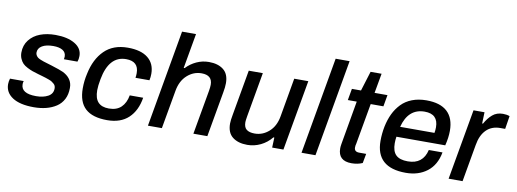

<svg xmlns="http://www.w3.org/2000/svg" viewBox="-59 -1060 3796 1409"><g transform="rotate(10 1839.0 -355.5)"><path d="M227.1 12.2Q124 12.2 68.6 -23.9Q13.2 -60.1 13.2 -122.1Q13.2 -141.1 20 -164.1H122.1Q118.2 -152.3 118.2 -140.1Q118.2 -70.8 230 -70.8Q283.2 -70.8 319.1 -90.3Q355 -109.9 355 -149.9Q355 -160.2 351.6 -168.9Q348.1 -177.7 339.4 -184.8Q330.6 -191.9 323.5 -196.8Q316.4 -201.7 300.5 -207.3Q284.7 -212.9 276.1 -215.8Q267.6 -218.8 246.8 -224.6Q226.1 -230.5 217.8 -232.9Q190.9 -240.7 173.6 -246.8Q156.2 -252.9 134.3 -264.2Q112.3 -275.4 99.6 -288.3Q86.9 -301.3 77.9 -321.8Q68.8 -342.3 68.8 -367.2Q68.8 -421.9 99.6 -461.2Q130.4 -500.5 180.4 -519.3Q230.5 -538.1 293.9 -538.1Q383.3 -538.1 438.2 -505.6Q493.2 -473.1 493.2 -416Q493.2 -391.6 485.8 -373H384.8Q385.3 -376 386.2 -383.1Q387.2 -390.1 387.2 -393.1Q387.2 -423.8 362.1 -439.5Q336.9 -455.1 292 -455.1Q238.8 -455.1 208.5 -436.8Q178.2 -418.5 178.2 -386.2Q178.2 -375.5 183.6 -366.5Q189 -357.4 195.8 -351.8Q202.6 -346.2 216.8 -340.1Q231 -334 241.5 -330.8Q252 -327.6 272 -321.5Q292 -315.4 303.2 -312Q371.1 -291 394 -279.8Q456.1 -248.5 463.9 -190.4Q464.8 -181.6 464.8 -171.9Q464.8 -124.5 446.3 -88.6Q427.7 -52.7 394.5 -31Q361.3 -9.3 319.1 1.5Q276.9 12.2 227.1 12.2Z M773.9 12.2Q665 12.2 611.6 -36.6Q558.1 -85.4 558.1 -187Q558.1 -244.1 570.8 -297.9Q593.8 -409.2 658.9 -473.6Q724.1 -538.1 833 -538.1Q931.6 -538.1 983.4 -496.3Q1035.2 -454.6 1035.2 -378.9Q1035.2 -353.5 1029.8 -330.1H925.8Q928.7 -348.6 928.7 -365.2Q928.7 -453.1 835 -453.1Q707.5 -453.1 674.8 -275.9Q665 -224.6 665 -191.9Q665 -131.3 691.7 -102.8Q718.3 -74.2 772 -74.2Q830.1 -74.2 863.3 -106.2Q896.5 -138.2 906.7 -195.8H1006.8Q991.2 -97.7 932.6 -42.7Q874 12.2 773.9 12.2Z M1076.7 0 1203.6 -723.1H1307.6L1261.7 -462.9H1268.6Q1301.8 -498 1345.5 -518.1Q1389.2 -538.1 1437.5 -538.1Q1505.4 -538.1 1545.9 -506.1Q1586.4 -474.1 1586.4 -405.8Q1586.4 -376.5 1578.6 -335L1519.5 0H1415.5L1473.6 -329.1Q1478.5 -357.4 1478.5 -376Q1478.5 -446.8 1398.4 -446.8Q1338.4 -446.8 1291.5 -404.5Q1244.6 -362.3 1231.4 -287.1L1180.7 0Z M1818.4 12.2Q1750 12.2 1708.7 -19.8Q1667.5 -51.8 1667.5 -120.1Q1667.5 -144.5 1676.3 -190.9L1735.4 -525.9H1840.3L1782.2 -195.8Q1776.4 -161.6 1776.4 -149.9Q1776.4 -110.8 1797.4 -95Q1818.4 -79.1 1857.4 -79.1Q1917 -79.1 1963.6 -120.4Q2010.3 -161.6 2023.4 -235.8L2074.2 -525.9H2179.2L2086.4 0H2002.4L2005.4 -75.2H1998.5Q1964.8 -33.7 1917.5 -10.7Q1870.1 12.2 1818.4 12.2Z M2221.2 0 2348.1 -723.1H2452.1L2325.2 0Z M2595.2 12.2Q2495.1 12.2 2495.1 -81.1Q2495.1 -94.7 2498 -111.8L2555.2 -439.9H2488.8L2503.9 -525.9H2571.8L2617.2 -672.9H2699.2L2672.9 -525.9H2769L2753.9 -439.9H2659.2L2605 -133.8Q2601.1 -122.1 2601.1 -106Q2601.1 -74.2 2638.2 -74.2H2689.9L2676.8 -3.9Q2640.1 12.2 2595.2 12.2Z M2999.5 12.2Q2776.9 12.2 2776.9 -187Q2776.9 -241.2 2787.6 -294.9Q2798.8 -348.6 2819.3 -391.4Q2839.8 -434.1 2872.1 -467.8Q2904.3 -501.5 2951.7 -519.8Q2999 -538.1 3058.6 -538.1Q3161.6 -538.1 3213.6 -489.7Q3265.6 -441.4 3265.6 -347.2Q3265.6 -295.9 3250.5 -236.8H2886.7Q2882.8 -212.9 2882.8 -188Q2882.8 -128.4 2910.9 -100.8Q2939 -73.2 2999.5 -73.2Q3112.3 -73.2 3137.7 -182.1H3239.7Q3222.2 -86.4 3158 -37.1Q3093.8 12.2 2999.5 12.2ZM2900.9 -313H3156.7Q3160.6 -333 3160.6 -355Q3160.6 -454.1 3059.6 -454.1Q2937.5 -454.1 2900.9 -313Z M3317.4 0 3410.2 -525.9H3492.2L3489.3 -441.9H3495.6Q3519.5 -484.9 3550.5 -511.5Q3581.5 -538.1 3628.4 -538.1Q3656.2 -538.1 3678.2 -529.8L3662.6 -432.1H3626.5Q3562.5 -432.1 3522.5 -392.1Q3482.4 -352.1 3470.2 -277.8L3421.4 0Z"/></g></svg>

Font: Archivo Medium
Style: Italic
Weight: 500
Italic angle: -10°
Designer: Hector Gatti
Foundry: Omnibus-Type
Version: Version 2.001